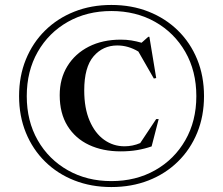

<svg xmlns="http://www.w3.org/2000/svg" viewBox="-20 -745 900 775"><path d="M429.5 -725Q511.5 -725 579.8 -698Q648 -671 698.2 -621.8Q748.5 -572.5 776 -505.2Q803.5 -438 803.5 -357Q803.5 -276.5 776 -209.2Q748.5 -142 698.2 -92.8Q648 -43.5 579.8 -16.8Q511.5 10 429.5 10Q348 10 280 -16.8Q212 -43.5 162 -92.8Q112 -142 84.5 -209.2Q57 -276.5 57 -357Q57 -438 84.5 -505.2Q112 -572.5 162 -621.8Q212 -671 280 -698Q348 -725 429.5 -725ZM429.5 -700.5Q331 -700.5 253.8 -656.8Q176.5 -613 132.2 -535.5Q88 -458 88 -357Q88 -256.5 132.2 -179Q176.5 -101.5 253.8 -57.8Q331 -14 429.5 -14Q528.5 -14 606 -57.8Q683.5 -101.5 728 -179Q772.5 -256.5 772.5 -357Q772.5 -458 728 -535.5Q683.5 -613 606 -656.8Q528.5 -700.5 429.5 -700.5ZM482.5 -154.5Q515.5 -154.5 546 -167.5L610.5 -264.5H620.5L592 -154Q564.5 -144.5 533.8 -139.2Q503 -134 467 -134Q395 -134 339.5 -160Q284 -186 252.5 -236.8Q221 -287.5 221 -361Q221 -427.5 252 -478Q283 -528.5 338.5 -556.8Q394 -585 467.5 -585Q490 -585 510.2 -581.8Q530.5 -578.5 551.5 -572.5L578.5 -596.5H583L610.5 -430L601 -428L538.5 -537Q497.5 -561.5 453.5 -561.5Q395.5 -561.5 357.8 -517.8Q320 -474 320 -380Q320 -308 341.8 -257.5Q363.5 -207 400.2 -180.8Q437 -154.5 482.5 -154.5Z"/></svg>

Font: Newsreader 72pt
Style: Regular
Weight: 400
Designer: Hugues Gentile
Foundry: Production Type
Version: Version 1.003; ttfautohint (v1.8.3)